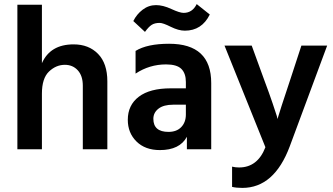

<svg xmlns="http://www.w3.org/2000/svg" viewBox="-20 -730 1629 939"><path d="M505 0H385V-311Q385 -359 360.5 -386Q336 -413 297 -413Q254 -413 219.5 -380Q185 -347 185 -272V0H65V-707H185V-421Q226 -513 340 -513Q414 -513 459.5 -466.5Q505 -420 505 -332Z M804 -85Q844 -85 866.5 -108.5Q889 -132 889 -170V-218H827Q780 -218 755 -198.5Q730 -179 730 -149Q730 -85 804 -85ZM894 -61Q859 4 762 4Q690 4 647.5 -38Q605 -80 605 -144Q605 -216 659 -257Q713 -298 815 -298H889V-329Q889 -371 867 -393Q845 -415 792 -415Q711 -415 643 -370V-481Q700 -516 807 -516Q1013 -516 1013 -324V0H894ZM761 -618Q737 -618 722 -608.5Q707 -599 689 -574L632 -627Q648 -660 677.5 -682.5Q707 -705 743 -705Q777 -705 818 -686Q859 -667 878 -667Q921 -667 942 -710L1006 -659Q967 -580 884 -580Q853 -580 815 -599Q777 -618 761 -618Z M1397 -14Q1321 189 1165 189Q1136 189 1115 184V85Q1131 89 1149 89Q1240 89 1278 -10L1078 -507H1211L1270 -345Q1297 -273 1313.5 -224Q1330 -175 1334 -162L1337 -148Q1347 -183 1401 -345L1454 -507H1580Z"/></svg>

Font: Hind Madurai SemiBold
Style: Regular
Weight: 600
Designer: Jyotish Sonowal
Foundry: Indian Type Foundry
Version: Version 1.001;PS 1.0;hotconv 1.0.86;makeotf.lib2.5.63406; tt